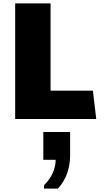

<svg xmlns="http://www.w3.org/2000/svg" viewBox="-20 -706 640 1139"><path d="M70 0V-686H280V-168H531L551 0ZM241 413V393Q276 358 293 320Q310 282 310 242H237V77H396V216Q396 272 378 323Q360 374 323 413Z"/></svg>

Font: Chivo Mono Black
Style: Regular
Weight: 900
Designer: Hector Gatti
Foundry: Omnibus-Type
Version: Version 1.008